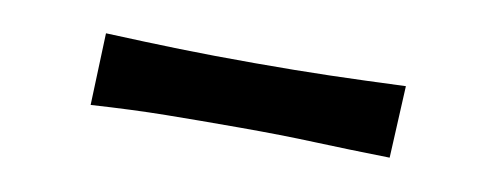

<svg xmlns="http://www.w3.org/2000/svg" viewBox="-26 -782 557 215"><g transform="rotate(10 252.0 -675.0)"><path d="M420 -634Q372 -635 334.5 -636.5Q297 -638 250 -638Q203 -638 165 -637.5Q127 -637 80 -634L83 -716Q130 -714 167.5 -713Q205 -712 253 -712Q300 -712 338 -713Q376 -714 424 -716Z"/></g></svg>

Font: Cantora One
Style: Regular
Weight: 400
Designer: Pablo Impallari, Rodrigo Fuenzalida
Foundry: Pablo Impallari
Version: Version 1.002; ttfautohint (v0.8) -G 200 -r 50